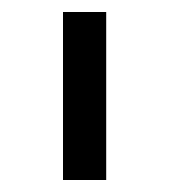

<svg xmlns="http://www.w3.org/2000/svg" viewBox="-20 -760 282 320"><path d="M157 -460V-740H85V-460Z"/></svg>

Font: LVC Sans
Style: Regular
Weight: 400
Designer: Mike Abbink, Paul van der Laan, Pieter van Rosmalen
Foundry: Bold Monday
Version: Version 3.0